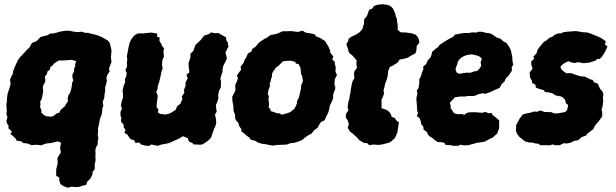

<svg xmlns="http://www.w3.org/2000/svg" viewBox="-20 -664 2896 902"><path d="M108 10 89 8 80 0 58 -3 55 -11 41 -25 29 -34 36 -46 19 -62 21 -72 13 -84 10 -97 15 -113 10 -129 12 -141 11 -155 10 -175 12 -185 13 -204 16 -225 26 -255 30 -270 27 -289 34 -306 40 -316 42 -330 49 -348 55 -362 64 -381 73 -394 94 -416 104 -427 119 -442 130 -462 152 -471 161 -480 170 -490 189 -495 202 -498 218 -507 227 -506 251 -512 260 -515 283 -519 302 -520 329 -515 345 -513 366 -515 378 -510H393L403 -507L415 -504L429 -501L452 -493L474 -481L487 -473L496 -462L500 -444L504 -427L503 -416L501 -396L504 -373L497 -356L492 -341L495 -328L485 -314L480 -298L482 -284L478 -266L474 -255V-234L471 -221L470 -205L462 -184L466 -168L461 -156L459 -133L456 -121L450 -107L447 -92L444 -77L440 -58L441 -47L439 -32L442 -15L439 2V14L431 29L428 40L429 59L428 72L429 89L425 108V131L415 143L414 157L403 177L390 189L385 204L362 210L357 213L334 215L317 213L298 218L278 210L264 201L258 182L259 171L244 162V148V131L248 116L251 103L250 78L258 65L266 52L262 30L267 7L252 0L228 6L219 8L197 10L172 19L161 17L150 16L129 18ZM223 -116 232 -120 250 -133 260 -135 264 -147 277 -158 285 -165 289 -173 299 -188 298 -202 301 -216 309 -227 314 -243 318 -264V-273L324 -286L320 -303V-313L328 -329V-341L334 -354L333 -362L338 -377L324 -381L314 -383L294 -381L279 -380H256L245 -373L233 -365L228 -357L217 -349L214 -337L203 -328L200 -316L191 -305L192 -296L193 -282L183 -262L181 -251L183 -234L179 -213L176 -199L169 -187L170 -172L168 -162L175 -145L174 -135L187 -123L201 -117Z M679 22 658 19 643 15 635 6 616 7 610 -6 595 -9 585 -21 580 -30 564 -41 570 -53 561 -66V-77L548 -94L550 -110L546 -122V-139L553 -153L548 -169L552 -189L558 -205V-218L556 -240L562 -264L568 -277L567 -291L574 -308L575 -323L569 -334L577 -352L576 -367L578 -386L576 -399L579 -415L584 -442L589 -463L596 -478L604 -489L613 -499L628 -507H654L669 -509L680 -510L692 -511L719 -506L718 -492L730 -487L729 -472L737 -459L741 -449L751 -436L748 -425L749 -411L750 -398L743 -382L741 -363L744 -342L739 -330L736 -314L732 -296L728 -280L721 -259L720 -245L714 -233L721 -215L719 -195L716 -176V-160L725 -148L721 -136L732 -129L759 -126L780 -132L799 -144L806 -149L812 -165L827 -176L837 -199L834 -211L846 -228L844 -241L851 -258L852 -277L862 -296L856 -313L870 -324L868 -339L866 -355V-369L874 -391L875 -412L889 -426L892 -436L899 -454L911 -465L921 -474L931 -486L939 -497L962 -504L972 -512L988 -508L1006 -509L1016 -503L1030 -495L1042 -489L1043 -475L1050 -464L1053 -445L1039 -417L1044 -399L1046 -389L1037 -370L1030 -357L1026 -342L1025 -325L1021 -315L1015 -294L1018 -284V-265L1017 -253L1009 -238L1005 -218L1006 -201L1000 -183L994 -170L996 -153L998 -139L990 -127L994 -107L996 -86L991 -69L985 -58L982 -47L976 -32L973 -20L962 -7L946 5L932 14L921 16L887 14L886 9L867 0L862 -15L839 -24L821 -13L803 -5L786 3L774 8L761 11L739 15L721 21L691 15Z M1263 20 1249 18 1231 14 1209 11 1191 5 1180 -2 1158 -8 1152 -17 1137 -28 1126 -38 1114 -47V-57L1103 -73L1100 -87L1089 -98L1085 -107L1084 -127L1078 -139L1077 -151L1076 -168L1072 -188L1071 -210L1086 -239L1085 -265L1091 -277L1098 -296L1093 -309L1103 -324L1113 -337L1110 -350L1125 -370L1129 -383L1136 -393L1145 -413L1161 -422L1166 -435L1180 -444L1187 -453L1199 -466L1222 -481L1234 -487L1250 -499L1279 -505L1288 -508L1307 -517H1325L1347 -518L1380 -514L1401 -520L1415 -511L1439 -507L1458 -503L1465 -493L1484 -486L1496 -478L1507 -471L1515 -458L1523 -445L1531 -426L1532 -416L1546 -399L1541 -385L1553 -373V-364L1557 -349L1556 -327L1563 -311L1553 -292L1551 -269L1556 -250L1545 -220V-203L1540 -189L1529 -167L1527 -153L1522 -135L1512 -115L1505 -99L1488 -91L1480 -79L1472 -64L1455 -51L1443 -36L1426 -27L1413 -18L1399 -6L1382 1L1362 7L1343 9L1328 15L1308 16L1283 17ZM1304 -125 1329 -132 1343 -137 1352 -144 1362 -152 1370 -166 1375 -179V-189L1380 -197L1385 -209L1388 -222L1390 -231L1394 -249L1395 -264L1401 -276L1403 -286L1399 -309L1394 -316L1393 -335L1391 -347L1387 -354L1384 -362L1369 -366L1368 -373L1346 -379L1327 -378L1310 -376L1295 -362L1285 -352L1276 -347L1270 -337L1263 -328L1258 -317V-305L1254 -295L1251 -281L1247 -271L1248 -259L1241 -240L1238 -222L1243 -212L1241 -197L1243 -186L1244 -173L1242 -159L1250 -152L1252 -142L1271 -136L1282 -132L1295 -131Z M1715 18 1704 8H1691L1667 -6L1660 -15L1655 -20L1636 -37L1623 -47L1614 -64L1619 -82L1612 -101L1604 -113L1606 -130L1617 -146L1613 -160L1616 -183L1622 -203L1623 -215L1627 -231L1628 -244L1633 -270L1637 -284L1645 -296L1643 -316L1645 -329L1657 -345L1654 -366L1656 -379L1637 -402L1623 -413L1617 -423L1615 -434L1607 -456L1617 -474V-481L1630 -491L1653 -502L1670 -513L1682 -527L1690 -553L1691 -574L1704 -589L1714 -618L1729 -624L1737 -636L1755 -642L1779 -644L1801 -641L1815 -635L1826 -624L1836 -602L1840 -586L1844 -577L1845 -566L1849 -540L1848 -524L1863 -512L1890 -511L1916 -507L1932 -501L1940 -494L1948 -479L1950 -463L1938 -449L1936 -426L1931 -413L1910 -402L1896 -393L1878 -388L1857 -384L1848 -370L1832 -360L1825 -355L1812 -350L1804 -332L1801 -305L1796 -288L1789 -270L1786 -254L1782 -241L1784 -225L1780 -212L1772 -194L1773 -174L1772 -156L1796 -148L1809 -138L1817 -126L1820 -115L1836 -109L1840 -100L1854 -89L1849 -57L1847 -42L1835 -15L1815 3L1805 7L1778 14L1758 17L1734 15Z M2109 21 2098 18 2074 17 2067 7 2053 4 2035 3 2021 -7 2009 -18 2002 -21 1992 -30 1985 -44 1970 -55 1969 -69 1959 -80 1957 -93 1952 -108 1938 -119 1944 -132 1940 -144 1939 -164 1937 -187 1936 -203 1941 -224 1938 -239 1946 -250 1950 -273V-292L1959 -309L1961 -320L1969 -339L1968 -351L1982 -363L1989 -380L2003 -395L2008 -409L2010 -420L2023 -432L2039 -444L2045 -453L2059 -462L2074 -472L2095 -484L2109 -491L2117 -501L2135 -505L2161 -509H2183L2198 -512L2219 -511L2226 -515H2242L2267 -509L2281 -508L2293 -502L2303 -495L2313 -488L2332 -482L2344 -470L2358 -463L2369 -449L2374 -440L2380 -428L2384 -409L2387 -394V-383L2391 -359L2384 -349L2385 -332L2378 -322L2369 -308L2356 -295L2350 -281L2337 -269L2327 -251L2310 -244L2285 -232L2259 -223L2249 -226L2229 -222L2208 -213H2193H2177L2159 -210L2146 -211L2117 -207L2106 -195L2093 -181L2097 -169V-156L2103 -148L2110 -136L2116 -131L2136 -127L2144 -129L2162 -125L2169 -131L2181 -136L2209 -137L2235 -135L2243 -134L2261 -138L2275 -132L2290 -133L2293 -125L2312 -110L2325 -98V-84V-62L2316 -37L2308 -30L2295 -18L2272 -7L2259 1L2236 5L2219 7L2203 12L2180 18L2164 19L2141 16L2135 21ZM2137 -318H2145L2158 -321H2164L2173 -323L2188 -322L2199 -325L2208 -329L2219 -330L2228 -336L2234 -344L2241 -355L2238 -371L2240 -379L2244 -386L2238 -394L2230 -400L2221 -403L2213 -405L2201 -408H2189L2172 -405L2164 -402L2151 -396L2144 -390L2137 -384L2131 -374L2128 -361L2124 -352L2120 -339L2122 -331L2127 -322Z M2446 0 2431 -12 2419 -22 2409 -36 2404 -48 2405 -77 2414 -93 2422 -108 2437 -127 2463 -133 2474 -135 2487 -140 2502 -139 2520 -145 2538 -138 2571 -137 2581 -132 2596 -131 2615 -134 2636 -138 2645 -149 2649 -171 2639 -178 2635 -195 2623 -207 2615 -211 2589 -216 2577 -225 2558 -230 2540 -232 2536 -240 2508 -248 2497 -253 2496 -265 2479 -275V-285L2470 -300L2468 -323L2482 -342L2476 -361V-375L2490 -389L2485 -397L2501 -414L2505 -429L2513 -441L2529 -460L2534 -466L2548 -475L2562 -487L2576 -492L2587 -501L2603 -507H2614L2628 -513L2644 -515L2685 -518L2705 -515L2723 -512H2737L2756 -506L2780 -496L2797 -489L2808 -483L2826 -470L2822 -454L2834 -446L2824 -424L2816 -410L2808 -398L2796 -386L2788 -388L2777 -379L2758 -373L2749 -370L2721 -367L2697 -372L2679 -368L2659 -372L2652 -377L2641 -372L2626 -364L2613 -351L2617 -338L2630 -327L2640 -320H2664L2686 -312L2705 -306L2728 -304L2753 -291L2764 -289L2771 -277L2789 -271L2793 -260L2799 -247L2810 -235L2815 -219L2812 -206L2814 -193L2811 -165L2806 -148L2809 -138V-117L2794 -96L2775 -74L2767 -57L2759 -51L2738 -35L2733 -27L2713 -20L2696 -5L2680 -3L2659 7L2643 10L2627 9L2610 18H2584L2579 14L2561 19L2543 18H2518L2509 11L2495 10L2476 5L2468 6Z"/></svg>

Font: Winky Rough
Style: Bold Italic
Weight: 700
Italic angle: -8.97852°
Designer: Simon Atzbach
Foundry: typofactur
Version: Version 1.206; ttfautohint (v1.8.4.7-5d5b)